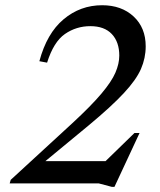

<svg xmlns="http://www.w3.org/2000/svg" viewBox="-20 -701 610 734"><path d="M160 -461.5 130.5 -467Q159 -573.5 223 -627.2Q287 -681 370.5 -681Q444.5 -681 490.8 -638Q537 -595 537 -524Q537 -479 518.8 -437.2Q500.5 -395.5 453.2 -344.8Q406 -294 320 -222.5L153.5 -85H383.5L494 -192.5H513.5L417.5 13.5H408L357 0H17L21 -13.5L256.5 -230Q328.5 -296.5 367.5 -342.8Q406.5 -389 421.2 -423.2Q436 -457.5 436 -488.5Q436 -540.5 407.5 -570.8Q379 -601 325.5 -601Q271.5 -601 228.2 -571Q185 -541 160 -461.5Z"/></svg>

Font: Newsreader Text Medium
Style: Italic
Weight: 500
Italic angle: -17°
Designer: Hugues Gentile
Foundry: Production Type
Version: Version 1.001